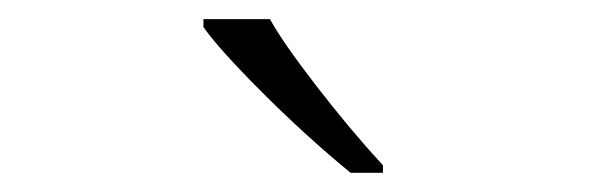

<svg xmlns="http://www.w3.org/2000/svg" viewBox="-20 -786 617 200"><path d="M191.9 -757.8V-766.1H261.2Q273.9 -742.7 309.3 -696.8Q344.7 -650.9 378.9 -613.8V-606H345.2Q298.3 -644.5 253.2 -689.7Q208 -734.9 191.9 -757.8Z"/></svg>

Font: Open Sans Light
Style: Regular
Weight: 300
Foundry: Ascender Corporation
Version: Version 1.10